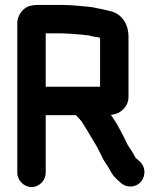

<svg xmlns="http://www.w3.org/2000/svg" viewBox="-20 -706 655 777"><path d="M108 51C139 51 165 24 165 -7V-240H288C289 -238 291 -236 293 -234L303 -223C308 -218 311 -214 313 -210L330 -183C347 -155 357 -138 373 -111C382 -95 391 -74 399 -59C406 -48 417 -32 424 -20C434 1 443 11 460 26L469 34C493 56 530 53 550 30C571 6 569 -32 546 -52L537 -60C530 -66 528 -67 525 -74C518 -88 506 -106 497 -119C489 -134 482 -152 473 -167C464 -184 455 -202 445 -217L429 -241C437 -242 444 -244 451 -246C475 -254 500 -280 500 -312V-556C500 -609 474 -646 434 -659C420 -663 397 -668 383 -671C379 -671 375 -672 372 -673C364 -675 355 -677 345 -678C309 -681 271 -686 231 -686H133C118 -686 105 -684 92 -679C71 -670 50 -642 50 -614V-7C50 24 77 51 108 51ZM283 -568C286 -568 305 -566 309 -566C318 -565 326 -564 333 -563C337 -563 340 -563 342 -562C355 -558 366 -557 383 -554C384 -553 384 -553 385 -553V-355H165V-571H231C249 -571 266 -569 283 -568Z"/></svg>

Font: Electronic
Style: UltHv
Weight: 900
Version: Version 1.011